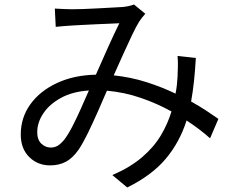

<svg xmlns="http://www.w3.org/2000/svg" viewBox="-20 -771 1040 851"><path d="M848 -514Q845 -461 840 -413Q835 -365 827 -321Q863 -301 893.5 -281Q924 -261 948 -244L911 -158Q889 -178 862.5 -198Q836 -218 807 -237Q776 -140 714.5 -67Q653 6 544 60L478 5Q557 -29 609.5 -74Q662 -119 693 -171Q724 -223 740 -277Q677 -312 604.5 -337Q532 -362 454 -369Q435 -325 413 -275Q391 -225 369 -180Q347 -135 328 -107Q301 -69 271 -53.5Q241 -38 202 -38Q147 -38 109.5 -75Q72 -112 72 -175Q72 -249 114 -308Q156 -367 231.5 -402.5Q307 -438 405 -440Q431 -499 458.5 -560.5Q486 -622 509 -668Q494 -667 466.5 -666Q439 -665 407 -663.5Q375 -662 346.5 -660.5Q318 -659 301 -658Q285 -657 265 -655.5Q245 -654 227 -652L223 -733Q243 -732 263 -731Q283 -730 298 -730Q318 -730 349.5 -731Q381 -732 415 -734Q449 -736 478.5 -737.5Q508 -739 524 -740Q553 -743 574 -751L624 -710Q617 -702 610.5 -694Q604 -686 598 -677Q584 -655 565.5 -616Q547 -577 526 -530.5Q505 -484 484 -437Q560 -429 629 -407Q698 -385 758 -356Q762 -376 764 -394.5Q766 -413 767 -431Q768 -454 768.5 -478Q769 -502 767 -523ZM374 -370Q301 -365 250 -337Q199 -309 172 -268.5Q145 -228 145 -185Q145 -152 163 -134.5Q181 -117 205 -117Q222 -117 235.5 -125Q249 -133 265 -152Q283 -176 301.5 -212Q320 -248 338.5 -289.5Q357 -331 374 -370Z"/></svg>

Font: Go Noto Kurrent-Regular
Style: Regular
Weight: 400
Designer: Monotype Design Team
Foundry: Monotype Imaging Inc.
Version: Version 2.012; ttfautohint (v1.8.4.7-5d5b)